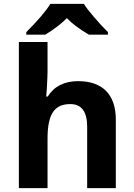

<svg xmlns="http://www.w3.org/2000/svg" viewBox="-20 -978 697 998"><path d="M541 -797.9V-811C517.6 -834 493.7 -859.9 468.8 -889.2C443.8 -918 426.3 -940.9 416 -958H241.7C219.7 -921.4 178.2 -872.6 116.7 -811V-797.9H215.8C265.1 -828.6 302.2 -857.4 327.6 -883.8C352.5 -856.9 390.6 -828.1 441.9 -797.9ZM582 -356C582 -484.9 514.6 -556.2 386.2 -556.2C314 -556.2 261.2 -529.3 228 -476.1H220.2L223.6 -520C226.1 -564.5 227.1 -592.8 227.1 -605V-759.8H78.1V0H227.1V-256.8C227.1 -383.8 261.7 -437 345.2 -437C403.8 -437 433.1 -397.5 433.1 -318.8V0H582Z"/></svg>

Font: Noto Reveo Sans
Style: Bold
Weight: 700
Designer: Monotype Design team
Foundry: Monotype Imaging Inc.
Version: Version 1.04